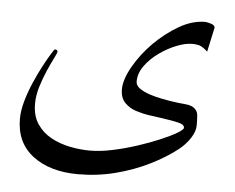

<svg xmlns="http://www.w3.org/2000/svg" viewBox="-47 -505 894 729"><g transform="rotate(5 400.0 -141.0)"><path d="M743.7 -430.7 723.6 -337.9Q711.9 -349.1 700 -355.7Q688 -362.3 664.1 -362.3Q638.7 -362.3 605.2 -349.1Q571.8 -335.9 540 -313.2Q508.3 -290.5 487.5 -261.7Q466.8 -232.9 466.8 -201.7Q466.8 -186.5 482.4 -175.5Q498 -164.6 520.3 -157.2Q542.5 -149.9 563.7 -145.8Q585 -141.6 596.2 -139.6Q632.8 -133.8 659.4 -131.8Q686 -129.9 698.7 -114.7Q706.1 -106.9 707.3 -91.6Q708.5 -76.2 708.5 -55.2Q708.5 -32.7 692.1 -7.3Q675.8 18.1 649.9 39.1Q606 73.7 546.6 103.3Q487.3 132.8 418.5 150.6Q349.6 168.5 275.4 168.5Q168.9 168.5 103.3 118.9Q37.6 69.3 37.6 -22Q37.6 -53.2 48.1 -90.1Q58.6 -127 74.5 -163.3Q90.3 -199.7 106.4 -229.7Q122.6 -259.8 133.8 -277.8Q145 -295.9 146.5 -295.9Q157.7 -295.9 157.7 -287.6Q157.7 -284.2 147.5 -263.9Q137.2 -243.7 123.8 -213.4Q110.4 -183.1 100.1 -149.2Q89.8 -115.2 89.8 -84.5Q89.8 -38.1 110.4 -7.3Q130.9 23.4 164.1 41.5Q197.3 59.6 236.3 67.4Q275.4 75.2 313 75.2Q351.6 75.2 397.9 65.4Q444.3 55.7 490.7 40.5Q537.1 25.4 575.7 9Q614.3 -7.3 637.7 -21.2Q661.1 -35.2 661.1 -42Q661.1 -50.3 651.6 -55.2Q642.1 -60.1 613 -65.2Q584 -70.3 525.9 -78.1Q501.5 -81.5 475.3 -89.8Q449.2 -98.1 431.4 -116.5Q413.6 -134.8 413.6 -167Q413.6 -204.6 442.1 -254.6Q470.7 -304.7 512.7 -347.2Q556.6 -391.1 606.9 -420.4Q657.2 -449.7 706.1 -449.7Q713.4 -449.7 728.5 -445.1Q743.7 -440.4 743.7 -430.7Z"/></g></svg>

Font: Scheherazade New Rohingya
Style: Regular
Weight: 400
Designer: SIL International
Foundry: SIL International
Version: Version 3.000 ; LngRng